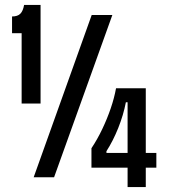

<svg xmlns="http://www.w3.org/2000/svg" viewBox="-20 -721 688 781"><path d="M68 -300V-586H29V-654Q52 -654 63 -665.5Q74 -677 78 -701H145V-300ZM117 0 353 -660H437L200 0ZM352 -39V-118Q376 -154 396 -196Q416 -238 430.5 -280.5Q445 -323 452 -362H573V40H499V-305H492Q482 -253 461 -200.5Q440 -148 413 -106V-99H616V-39Z"/></svg>

Font: Bricolage Grotesque 24pt Condensed
Style: Regular
Weight: 400
Width: 3
Designer: Mathieu Triay
Foundry: Atelier Triay
Version: Version 1.001;gftools[0.9.33.dev8+g029e19f]